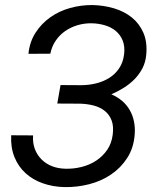

<svg xmlns="http://www.w3.org/2000/svg" viewBox="-20 -741 627 771"><path d="M305.2 -398.9Q335.9 -398.9 365.2 -406Q394.5 -413.1 418.5 -428Q442.4 -442.9 458.5 -466.8Q474.6 -490.7 478.5 -524.4Q481.9 -555.2 472.7 -578.1Q463.4 -601.1 445.1 -616.5Q426.8 -631.8 401.4 -639.4Q376 -647 347.7 -647.5Q318.8 -647.9 291.5 -639.9Q264.2 -631.8 241.7 -616.2Q219.2 -600.6 203.6 -577.6Q188 -554.7 182.1 -525.4L94.2 -524.9Q99.1 -573.2 123 -610.1Q147 -647 182.4 -671.9Q217.8 -696.8 262 -709Q306.2 -721.2 351.6 -720.7Q397 -719.7 438 -707.5Q479 -695.3 509.3 -670.9Q539.6 -646.5 555.7 -609.6Q571.8 -572.8 567.4 -522.5Q564.9 -492.2 552.5 -467.8Q540 -443.4 520.8 -423.6Q501.5 -403.8 477.3 -388.7Q453.1 -373.5 427.2 -362.3Q477.5 -340.3 501.2 -298.6Q524.9 -256.8 521 -202.1Q517.1 -147.5 491.2 -107.2Q465.3 -66.9 426 -40.3Q386.7 -13.7 337.9 -1.2Q289.1 11.2 239.3 10.3Q192.4 9.3 152.1 -4.9Q111.8 -19 82.8 -45.4Q53.7 -71.8 38.1 -110.1Q22.5 -148.4 24.9 -197.8L112.8 -197.3Q110.8 -167 119.9 -142.8Q128.9 -118.7 146.5 -101.1Q164.1 -83.5 188.7 -73.7Q213.4 -64 243.2 -63.5Q275.4 -62.5 307.6 -70.6Q339.8 -78.6 366.2 -95.9Q392.6 -113.3 410.4 -139.2Q428.2 -165 432.6 -200.2Q437 -233.4 428.5 -256.6Q419.9 -279.8 401.9 -294.7Q383.8 -309.6 358.2 -316.7Q332.5 -323.7 302.7 -324.7L210 -325.2L223.1 -399.4Z"/></svg>

Font: Roboto Mono
Style: Italic
Weight: 400
Designer: Google
Version: Version 2.000985; 2015; ttfautohint (v1.3)